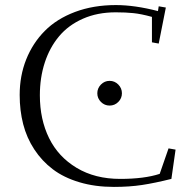

<svg xmlns="http://www.w3.org/2000/svg" viewBox="-20 -732 754 762"><path d="M58.1 -355Q58.1 -431.2 84 -496.1Q109.9 -561 157.5 -609.1Q205.1 -657.2 277.8 -684.6Q350.6 -711.9 439.9 -711.9Q514.6 -711.9 606.9 -688L609.9 -707L638.2 -702.1L609.9 -559.1L583 -564V-665Q540 -676.8 509.5 -679.9Q479 -683.1 439 -683.1Q366.7 -683.1 309.1 -657.7Q251.5 -632.3 214.4 -587.9Q177.2 -543.5 157.7 -483.6Q138.2 -423.8 138.2 -354Q138.2 -258.3 174.8 -183.8Q211.4 -109.4 284.4 -65.7Q357.4 -22 457 -22Q552.7 -22 613.8 -42L648.9 -143.1L676.8 -138.2L660.2 -22Q593.8 -5.4 543.5 2.2Q493.2 9.8 432.1 9.8Q356.9 9.8 294.9 -8.8Q232.9 -27.3 189.5 -60.3Q146 -93.3 116 -139.2Q85.9 -185.1 72 -239.3Q58.1 -293.5 58.1 -355ZM380.6 -327.4Q366.2 -341.8 366.2 -361.8Q366.2 -381.8 380.6 -396.5Q395 -411.1 415 -411.1Q435.1 -411.1 449.5 -396.5Q463.9 -381.8 463.9 -361.8Q463.9 -341.8 449.5 -327.4Q435.1 -313 415 -313Q395 -313 380.6 -327.4Z"/></svg>

Font: Dehuti Alt
Style: Book
Weight: 400
Version: Version 1.2